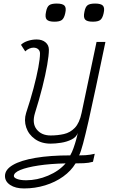

<svg xmlns="http://www.w3.org/2000/svg" viewBox="-20 -854 640 1080"><path d="M115 206Q67 206 37.5 186.5Q8 167 8 136Q8 100 52.5 74Q97 48 179.5 34Q262 20 375 20Q385 3 393.5 -21Q402 -45 408.5 -68.5Q415 -92 417 -106Q410 -83 383 -69.5Q356 -56 323.5 -51Q291 -46 265 -46Q213 -46 177 -71.5Q141 -97 127.5 -137Q114 -177 127 -219Q151 -291 168.5 -357Q186 -423 195.5 -474Q205 -525 205 -553Q205 -568 195 -577Q185 -586 168 -586Q157 -586 144.5 -580.5Q132 -575 122 -565L98 -602Q112 -616 136.5 -624Q161 -632 186 -632Q217 -632 236 -616Q255 -600 255 -574Q255 -544 245.5 -489Q236 -434 218.5 -364.5Q201 -295 177 -219Q159 -161 186 -126.5Q213 -92 265 -92Q304 -92 339.5 -100Q375 -108 401 -135Q427 -162 439 -219L523 -618H573Q543 -475 519.5 -363.5Q496 -252 478 -173Q460 -94 447 -45.5Q434 3 425 20Q446 20 460.5 19Q475 18 487.5 16Q500 14 513 11L503 56Q478 63 451.5 64Q425 65 405 65Q380 107 335.5 139Q291 171 234 188.5Q177 206 115 206ZM127 160Q189 160 250.5 134Q312 108 349 65Q262 67 196.5 77Q131 87 94.5 102Q58 117 58 136Q58 146 77 153Q96 160 127 160ZM502 -732Q469 -732 458.5 -744.5Q448 -757 455 -788Q460 -815 472.5 -824.5Q485 -834 515 -834Q548 -834 559 -822Q570 -810 563 -780Q557 -752 544.5 -742Q532 -732 502 -732ZM286 -732Q253 -732 242.5 -744.5Q232 -757 239 -788Q244 -815 256.5 -824.5Q269 -834 299 -834Q332 -834 343 -822Q354 -810 347 -780Q341 -752 328.5 -742Q316 -732 286 -732Z"/></svg>

Font: Victor Mono Thin
Style: Italic
Weight: 100
Italic angle: -12°
Monospace: yes
Designer: Rune Bjørnerås
Version: Version 1.561;gftools[0.9.30]